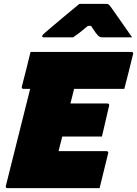

<svg xmlns="http://www.w3.org/2000/svg" viewBox="-20 -967 705 987"><path d="M18 0Q8 0 10 -11L135 -510H100Q95 -510 93 -513.5Q91 -517 92 -521Q105 -570 115 -610.5Q125 -651 137 -700H656Q661 -700 663.5 -696.5Q666 -693 664 -689Q652 -640 642 -599.5Q632 -559 619 -510H361Q359 -502 357 -494Q350 -466 342 -435H533Q538 -435 540 -431.5Q542 -428 541 -424Q532 -384 522.5 -344.5Q513 -305 504 -265H300Q295 -246 290.5 -227.5Q286 -209 281 -190H527Q532 -190 535 -187Q538 -184 536 -179Q525 -134 514 -89.5Q503 -45 492 0ZM388 -947H527Q535 -947 539 -943.5Q543 -940 552 -928Q559 -918 578 -891Q597 -864 619.5 -832Q642 -800 659 -775H510Q499 -775 494 -777Q489 -779 484 -784Q479 -789 470.5 -800.5Q462 -812 448 -834H432Q406 -812 389 -799Q372 -786 356 -775H206Q195 -775 197 -783Q199 -787 202.5 -791Q206 -795 222 -808Q236 -820 258.5 -839Q281 -858 306 -879Q331 -900 353.5 -918.5Q376 -937 388 -947Z"/></svg>

Font: Recursive Mn Lnr St XBk
Style: Italic
Weight: 1000
Italic angle: -15°
Monospace: yes
Version: Version 1.079;hotconv 1.0.112;makeotfexe 2.5.65598; ttfautoh